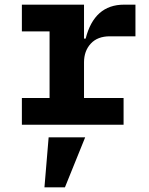

<svg xmlns="http://www.w3.org/2000/svg" viewBox="-20 -536 640 825"><path d="M74 -115H193V-401H74V-516H341V-370H348Q385 -516 513 -516H562V-380H452Q399 -380 370 -348.5Q341 -317 341 -268V-115H511V0H74ZM189 54H346L259 269H171Z"/></svg>

Font: iA Writer Duo V
Style: Regular
Weight: 400
Designer: Mike Abbink, Paul van der Laan, Pieter van Rosmalen, Oliver Reichenstein
Foundry: Information Architects Inc.
Version: Version 2.000